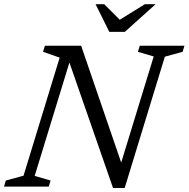

<svg xmlns="http://www.w3.org/2000/svg" viewBox="-36 -904 914 930"><path d="M560 -90.5 542.5 -88.5 708.5 -630.5 632 -653 641 -682.5H857.5L848.5 -653L762.5 -629.5L568 6.5H511.5L290 -630.5L306 -620L132 -52L209 -29.5L200 0H-16.5L-8 -29.5L78 -53L253 -625L172.5 -653L181.5 -682.5H357ZM717.5 -883.5 568.5 -749.5H493.5L427 -883.5H469L550 -802.5H534.5L665.5 -883.5Z"/></svg>

Font: Newsreader 14pt
Style: Italic
Weight: 400
Italic angle: -17°
Designer: Hugues Gentile
Foundry: Production Type
Version: Version 1.003